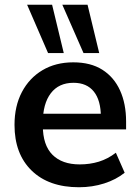

<svg xmlns="http://www.w3.org/2000/svg" viewBox="-20 -777 588 807"><path d="M312 10Q185 10 113 -60Q41 -130 41 -252Q41 -331 72 -390Q103 -449 158.5 -482Q214 -515 288 -515Q361 -515 410 -484Q459 -453 484.5 -397Q510 -341 510 -266V-233H142V-299H421L404 -285Q404 -355 374.5 -392Q345 -429 289 -429Q227 -429 193.5 -385Q160 -341 160 -262V-249Q160 -167 200.5 -126.5Q241 -86 315 -86Q358 -86 395.5 -97.5Q433 -109 467 -135L504 -51Q468 -22 418 -6Q368 10 312 10ZM331 -554 242 -757H348L397 -554ZM182 -554 94 -757H199L248 -554Z"/></svg>

Font: Mulish ExtraLight
Style: Regular
Weight: 200
Designer: Vernon Adams
Foundry: Vernon Adams
Version: Version 3.603